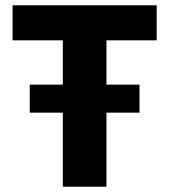

<svg xmlns="http://www.w3.org/2000/svg" viewBox="-20 -706 640 726"><path d="M217.5 0V-553.5H27.5V-686H572.5V-553.5H382.5V0ZM92.5 -280V-386H507.5V-280Z"/></svg>

Font: Chivo Mono Medium
Style: Regular
Weight: 500
Monospace: yes
Designer: Hector Gatti
Foundry: Omnibus-Type
Version: Version 1.008